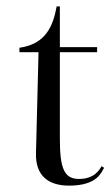

<svg xmlns="http://www.w3.org/2000/svg" viewBox="-20 -569 347 603"><path d="M101 -405 93 -88C91 -17 132 14 197 14C289 14 299 -31 307 -42L299 -47C292 -35 276 -7 228 -7C181 -7 168 -41 168 -134V-405H285V-421H168V-549H158C147 -490 126 -431 41 -419V-405Z"/></svg>

Font: Open Baskerville 0.0.53
Style: Normal
Weight: 400
Designer: Isaac Moore, James Puckett, Rob Mientjes
Foundry: The Open Baskerville Project
Version: 0.0.53 (g939f078)